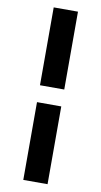

<svg xmlns="http://www.w3.org/2000/svg" viewBox="-105 -900 562 1065"><g transform="rotate(10 176.0 -368.0)"><path d="M107.4 117.2V-320.8H244.1V117.2ZM107.4 -854.5H244.1V-416H107.4Z"/></g></svg>

Font: New Shape
Style: Bold
Weight: 700
Designer: Wojciech Kalinowski "wmk69" (wmk69@o2.pl)
Foundry: Wojciech Kalinowski "wmk69" (wmk69@o2.pl)
Version: Version 2.1.1; 2021-05-14